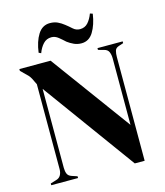

<svg xmlns="http://www.w3.org/2000/svg" viewBox="-125 -954 903 1052"><g transform="rotate(-15 326.5 -428.5)"><path d="M35 0V-10L68 -20Q86 -25 94 -39.5Q102 -54 102 -74V-555Q91 -579 84.5 -591Q78 -603 70 -611.5Q62 -620 48 -633L31 -650V-660H208L540 -207V-584Q540 -604 533.5 -620Q527 -636 507 -641L474 -650V-660H617V-650L590 -641Q572 -635 568 -620Q564 -605 564 -585V3H508L126 -522V-74Q126 -54 132 -40Q138 -26 157 -20L187 -10V0ZM156 -719Q164 -781 189 -820.5Q214 -860 257 -860Q282 -860 301 -851Q320 -842 336 -829Q353 -816 370 -800.5Q387 -785 409 -785Q437 -785 454.5 -804.5Q472 -824 483 -854L498 -849Q489 -788 464.5 -748Q440 -708 397 -708Q374 -708 354.5 -717Q335 -726 319 -738Q303 -753 284.5 -768Q266 -783 245 -783Q217 -783 198.5 -763Q180 -743 169 -713Z"/></g></svg>

Font: DM Serif Display
Style: Regular
Weight: 400
Designer: Colophon Foundry, Frank Grießhammer
Foundry: Colophon Foundry
Version: Version 5.200; ttfautohint (v1.8.3)